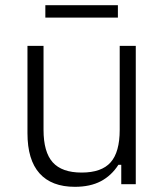

<svg xmlns="http://www.w3.org/2000/svg" viewBox="-20 -711 638 741"><path d="M269 10Q179 10 132.5 -42Q86 -94 86 -197V-534H148V-210Q148 -124 183.5 -84.5Q219 -45 295 -45Q372 -45 407 -84.5Q442 -124 442 -210V-534H504V0H448V-75H437Q410 -33 369 -11.5Q328 10 269 10ZM155 -643V-691H435V-643Z"/></svg>

Font: Mozilla Text ExtraLight
Style: Regular
Weight: 200
Designer: Studio DRAMA
Foundry: Studio DRAMA
Version: Version 1.000